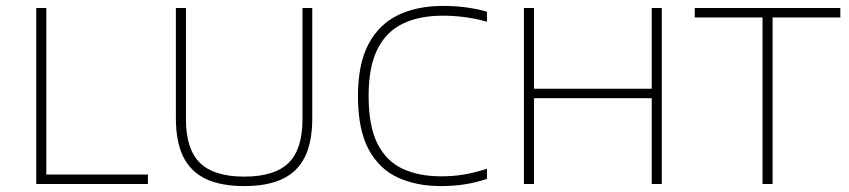

<svg xmlns="http://www.w3.org/2000/svg" viewBox="-20 -622 2870 649"><path d="M102.5 0V-595H136.5V-32H480V0Z M805.5 7Q727 7 675.8 -17.2Q624.5 -41.5 599.5 -92Q574.5 -142.5 574.5 -223V-595H608.5V-218.5Q608.5 -117.5 656.2 -71.2Q704 -25 805.5 -25Q908 -25 955.2 -71.2Q1002.5 -117.5 1002.5 -218.5V-595H1035.5V-223Q1035.5 -142.5 1010.8 -92Q986 -41.5 935 -17.2Q884 7 805.5 7Z M1470 7Q1388 7 1325 -21.8Q1262 -50.5 1226 -117.2Q1190 -184 1190 -297Q1190 -405 1225.2 -472.2Q1260.5 -539.5 1325 -570.8Q1389.5 -602 1477.5 -602Q1518.5 -602 1554.5 -597.2Q1590.5 -592.5 1626 -582.5V-548.5Q1589.5 -559 1552.2 -564Q1515 -569 1476.5 -569Q1397.5 -569 1341.5 -542Q1285.5 -515 1255.8 -455.5Q1226 -396 1226 -298Q1226 -194.5 1256.5 -135.2Q1287 -76 1342 -51Q1397 -26 1471 -26Q1510.5 -26 1546.5 -31.8Q1582.5 -37.5 1626 -51.5V-17.5Q1590 -5 1551.8 1Q1513.5 7 1470 7Z M1751 0V-595H1785V-322H2183V-595H2217V0H2183V-290H1785V0Z M2557.5 0V-563H2328.5V-595H2820.5V-563H2591.5V0Z"/></svg>

Font: Encode Sans SC SemiExpanded Thin
Style: Regular
Weight: 250
Width: 6
Designer: Multiple Designers
Foundry: Impallari Type
Version: Version 3.002